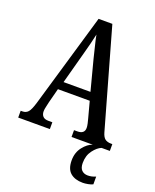

<svg xmlns="http://www.w3.org/2000/svg" viewBox="-170 -811 922 1140"><g transform="rotate(20 291.0 -240.5)"><path d="M3 0V-43H14Q36 -43 49.5 -58Q63 -73 77 -120L251 -714H338L514 -92Q522 -64 536 -53.5Q550 -43 574 -43H582V0H340V-43H361Q406 -43 406 -81Q406 -92 402.5 -108Q399 -124 395 -138L368 -239H167L143 -147Q141 -135 136.5 -117.5Q132 -100 132 -87Q132 -67 143 -55Q154 -43 179 -43H203V0ZM184 -290H354L304 -481Q294 -524 285 -559Q276 -594 271 -622Q265 -594 256.5 -560Q248 -526 238 -490ZM495 233Q445 233 416.5 208.5Q388 184 388 130Q388 80 415.5 45Q443 10 474 0H530Q504 10 479.5 42.5Q455 75 455 122Q455 153 469.5 167.5Q484 182 508 182Q520 182 532 179.5Q544 177 558 171V220Q546 226 527.5 229.5Q509 233 495 233Z"/></g></svg>

Font: Noto Serif ExtraCondensed Medium
Style: Regular
Weight: 500
Width: 2
Designer: Monotype Design Team
Foundry: Monotype Imaging Inc.
Version: Version 2.015